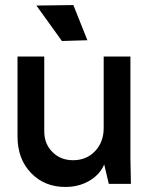

<svg xmlns="http://www.w3.org/2000/svg" viewBox="-20 -722 589 754"><path d="M236.8 12.2Q154.3 12.2 101.6 -43Q48.8 -98.1 48.8 -186V-500H153.8V-206.1Q153.8 -157.2 185.8 -125Q217.8 -92.8 267.1 -92.8Q319.3 -92.8 353.3 -128.4Q387.2 -164.1 387.2 -219.2V-500H492.2V-100.1L494.1 0H407.2L389.2 -76.2Q372.1 -36.1 330.8 -12Q289.6 12.2 236.8 12.2ZM223.1 -561 123 -700.2 268.1 -702.1 323.2 -564Z"/></svg>

Font: Apfel Grotezk Mittel
Style: Regular
Weight: 500
Designer: Luigi Gorlero
Foundry: © 2023, Luigi Gorlero & Collletttivo
Version: Version 2.000;Glyphs 3.2 (3217)